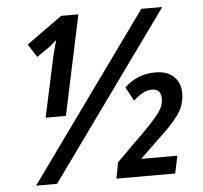

<svg xmlns="http://www.w3.org/2000/svg" viewBox="-51 -768 870 821"><g transform="rotate(-5 383.5 -357.0)"><path d="M71 0 585 -714H675L161 0ZM193 -546Q198 -566 202.5 -582.5Q207 -599 211 -613Q193 -597 182 -588L124 -548L88 -604L241 -714H315L224 -286H137ZM416 0 429 -69 549 -188Q591 -230 615 -261Q639 -292 639 -324Q639 -366 599 -366Q579 -366 559 -354.5Q539 -343 520 -326L488 -385Q543 -438 621 -438Q673 -438 700.5 -410.5Q728 -383 728 -340Q728 -286 695 -243Q662 -200 613 -156L529 -75H684L668 0Z"/></g></svg>

Font: Noto Sans Condensed SemiBold
Style: Italic
Weight: 600
Width: 3
Italic angle: -12°
Designer: Monotype Design Team
Foundry: Monotype Imaging Inc.
Version: Version 2.013; ttfautohint (v1.8.4.7-5d5b)